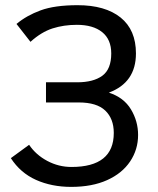

<svg xmlns="http://www.w3.org/2000/svg" viewBox="-20 -710 611 744"><path d="M92.8 -148.9Q119.1 -109.9 163.3 -86.4Q207.5 -63 256.8 -63Q420.9 -63 420.9 -194.8Q420.9 -250 387.9 -281.5Q355 -313 285.2 -313H158.2V-391.1H278.8Q341.8 -391.1 376.5 -416.5Q411.1 -441.9 411.1 -502.9Q411.1 -557.1 376 -585.4Q340.8 -613.8 277.8 -613.8Q227.1 -613.8 183.6 -599.9Q140.1 -585.9 98.1 -547.9L43.9 -617.2Q83 -649.9 137.5 -669.9Q191.9 -689.9 280.8 -689.9Q387.7 -689.9 447.3 -642.1Q506.8 -594.2 506.8 -502.9Q506.8 -390.1 401.9 -351.1Q460 -332 487.5 -286.1Q515.1 -240.2 515.1 -187Q515.1 -130.4 484.1 -84.2Q453.1 -38.1 395 -12Q336.9 14.2 255.9 14.2Q180.2 14.2 119.6 -12.9Q59.1 -40 22 -97.2Z"/></svg>

Font: Lorenzo Sans
Style: Regular
Weight: 400
Foundry: Intel Corporation
Version: Version 1.00; ttfautohint (v1.5)